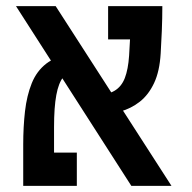

<svg xmlns="http://www.w3.org/2000/svg" viewBox="-20 -606 626 626"><path d="M408.2 0 32.2 -585.9H161.6L539.1 0ZM92.3 0V-108.4H230.5V0ZM55.7 0Q55.7 -15.1 55.7 -49.3Q55.7 -83.5 55.7 -134.8Q55.7 -191.9 61.5 -243.2Q67.4 -294.4 83.5 -334.5Q99.6 -374.5 131.3 -398.9Q163.1 -423.3 215.8 -427.2L228.5 -378.4Q202.6 -375 186.8 -355.5Q170.9 -335.9 163.6 -296.1Q156.2 -256.3 156.2 -191.4Q156.2 -166 156.2 -136.5Q156.2 -106.9 156.2 -78.6Q156.2 -50.3 156.2 -29.1Q156.2 -7.8 156.2 0ZM298.8 -232.9 291 -296.4Q330.1 -296.4 353 -309.8Q376 -323.2 387 -351.6Q397.9 -379.9 400.9 -424.3Q403.3 -463.4 405.5 -505.4Q407.7 -547.4 407.7 -585.9H509.3Q509.3 -547.4 507.6 -505.1Q505.9 -462.9 503.9 -432.1Q500.5 -373.5 482.4 -335.2Q464.4 -296.9 435.8 -274.4Q407.2 -252 372.1 -242.4Q336.9 -232.9 298.8 -232.9ZM332.5 -477.5V-585.9H504.9L480.5 -477.5Z"/></svg>

Font: Cascadia Mono Medium
Style: Regular
Weight: 500
Monospace: yes
Designer: Aaron Bell
Foundry: Saja Typeworks
Version: Version 2407.024